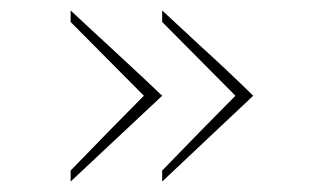

<svg xmlns="http://www.w3.org/2000/svg" viewBox="-20 -422 641 367"><path d="M115 -75V-96L185 -168L255 -239L115 -380V-402L144 -375Q174 -347 211 -313Q248 -279 290 -239ZM290 -75V-96L360 -168L430 -239L290 -380V-402L360 -337Q413 -289 464 -239Z"/></svg>

Font: Josefin Sans Thin
Style: Regular
Weight: 250
Designer: Santiago Orozco
Foundry: Typemade
Version: Version 2.000